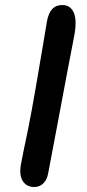

<svg xmlns="http://www.w3.org/2000/svg" viewBox="-20 -729 345 761"><path d="M116.2 12.2Q84.5 12.2 69.6 -12.5Q54.7 -37.1 64 -83Q69.3 -112.8 91.8 -219.2Q106 -290.5 122.3 -385.3Q138.7 -480 151.1 -554.9Q163.6 -629.9 166 -644Q172.4 -678.2 187.3 -693.6Q202.1 -709 227.1 -709Q260.3 -709 273.2 -677Q286.1 -645 272.9 -580.1Q249 -458 213.9 -269Q178.7 -80.1 170.9 -42Q166.5 -16.6 151.6 -2.2Q136.7 12.2 116.2 12.2Z"/></svg>

Font: Shantell Sans Normal
Style: Italic
Weight: 500
Italic angle: -11.31°
Designer: Stephen Nixon, Anya Danilova, Shantell Martin
Foundry: Arrow Type
Version: Version 1.006;[559af2be0]